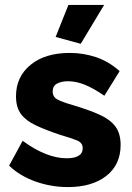

<svg xmlns="http://www.w3.org/2000/svg" viewBox="-20 -750 537 780"><path d="M256 10Q188 10 124.5 -12.5Q61 -35 17 -77L72 -178Q169 -107 251 -107Q282 -107 299 -117Q316 -127 316 -148Q316 -170 293 -179.5Q270 -189 225 -202Q165 -222 125 -241Q85 -260 65 -287Q45 -314 45 -359Q45 -438 104 -486.5Q163 -535 264 -535Q318 -535 369.5 -518Q421 -501 466 -461L404 -361Q359 -392 324 -406Q289 -420 256 -420Q230 -420 212 -410.5Q194 -401 194 -378Q194 -356 214 -345.5Q234 -335 276 -323Q340 -304 383.5 -284.5Q427 -265 448.5 -236.5Q470 -208 470 -161Q470 -81 412 -35.5Q354 10 256 10ZM308 -572 206 -600 258 -730H403Z"/></svg>

Font: Raleway ExtraBold
Style: Regular
Weight: 800
Designer: Matt McInerney, Pablo Impallari, Rodrigo Fuenzalida
Foundry: Matt McInerney, Pablo Impallari, Rodrigo Fuenzalida
Version: Version 4.026